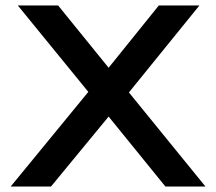

<svg xmlns="http://www.w3.org/2000/svg" viewBox="-20 -680 788 700"><path d="M45 -660H192L376 -433L559 -660H707L450 -343L729 0H583L376 -255L166 0H19L302 -345Z"/></svg>

Font: Lil Grotesk Bold
Style: Regular
Weight: 700
Designer: Bastien Sozeau
Foundry: NBR — Bastien Sozeau
Version: Version 4.002; ttfautohint (v1.8.4.7-5d5b)